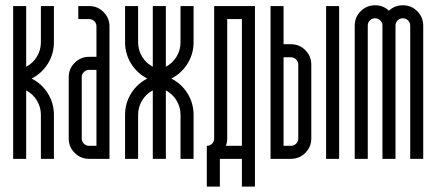

<svg xmlns="http://www.w3.org/2000/svg" viewBox="-20 -594 1632 718"><path d="M29.2 0V-571.4H77.9V-344.4Q102.9 -357.4 117.9 -381.9Q132.9 -406.5 132.9 -436.1V-571.4H181.6V-436.1Q181.6 -392.3 158.9 -355.9Q136.2 -319.5 98.3 -300.3Q136.2 -281.1 158.9 -244.7Q181.6 -208.2 181.6 -164.5V0H132.9V-164.5Q132.9 -194.1 117.9 -218.5Q102.9 -242.8 77.9 -256.1V0Z M340.7 -332.8H313.2Q302 -332.8 293.8 -324.7Q285.7 -316.5 285.7 -305.3V-76.2Q285.7 -64.6 293.8 -56.6Q302 -48.7 313.2 -48.7H340.7ZM313.2 -571.4Q344.9 -571.4 367.1 -549.1Q389.4 -526.9 389.4 -495.2V0H313.2Q281.5 0 259.3 -22.3Q237 -44.6 237 -76.2V-305.3Q237 -336.9 259.3 -359.2Q281.5 -381.5 313.2 -381.5H340.7V-495.2Q340.7 -506.9 332.6 -514.8Q324.4 -522.7 313.2 -522.7H272.8V-571.4Z M600.2 -344.4Q625.2 -357.4 640.1 -381.9Q655.1 -406.5 655.1 -436.1V-571.4H703.9V-436.1Q703.9 -392.3 681.2 -355.9Q658.5 -319.5 620.6 -300.3Q658.5 -281.1 681.2 -244.7Q703.9 -208.2 703.9 -164.5V0H655.1V-164.5Q655.1 -194.1 640.1 -218.5Q625.2 -242.8 600.2 -256.1V0H551.4V-256.1Q526.4 -242.8 511.5 -218.5Q496.5 -194.1 496.5 -164.5V0H447.7V-164.5Q447.7 -208.2 470.4 -244.7Q493.1 -281.1 531 -300.3Q493.1 -319.5 470.4 -355.9Q447.7 -392.3 447.7 -436.1V-571.4H496.5V-436.1Q496.5 -406.5 511.5 -381.9Q526.4 -357.4 551.4 -344.4V-571.4H600.2Z M802.2 103.7H753.4Q753.4 103.7 753.4 -48.7Q765.1 -48.7 773 -56.6Q780.9 -64.6 780.9 -76.2V-571.4H933.4V103.7H884.6V0H802.2ZM824.7 -48.7H884.6V-522.7H829.7V-76.2Q829.7 -62.1 824.7 -48.7Z M1248.2 0H1199.5V-571.4H1248.2ZM1040.4 -48.7H1067.9Q1079.1 -48.7 1087.3 -56.6Q1095.4 -64.6 1095.4 -76.2V-352.4Q1095.4 -363.6 1087.3 -371.7Q1079.1 -379.8 1067.9 -379.8H1040.4ZM1144.1 -352.4V-76.2Q1144.1 -44.6 1121.8 -22.3Q1099.5 0 1067.9 0H991.7V-571.4H1040.4V-428.6H1067.9Q1099.5 -428.6 1121.8 -406.3Q1144.1 -384 1144.1 -352.4Z M1355.3 0H1306.5Q1306.5 0 1306.5 -498.1Q1306.5 -529.8 1328.8 -552.1Q1351.1 -574.3 1382.8 -574.3Q1413.2 -574.3 1434.4 -553.9Q1456.1 -574.3 1486.5 -574.3Q1518.1 -574.3 1540.4 -552.1Q1562.7 -529.8 1562.7 -498.1V0H1514V-498.1Q1514 -509.8 1505.8 -517.7Q1497.7 -525.6 1486.5 -525.6Q1474.8 -525.6 1466.9 -517.7Q1459 -509.8 1459 -498.1V0H1410.2V-498.1Q1410.2 -509.8 1402.1 -517.7Q1394 -525.6 1382.8 -525.6Q1371.1 -525.6 1363.2 -517.7Q1355.3 -509.8 1355.3 -498.1Z"/></svg>

Font: Marapfhont
Style: Book
Weight: 400
Version: Version 0.15